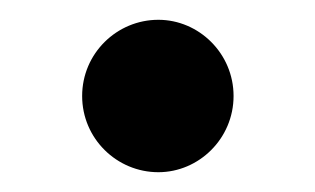

<svg xmlns="http://www.w3.org/2000/svg" viewBox="-20 -326 318 194"><path d="M63 -229C63 -186 98 -152 140 -152C181 -152 216 -186 216 -229C216 -272 181 -306 140 -306C98 -306 63 -272 63 -229Z"/></svg>

Font: Milonga
Style: Regular
Weight: 400
Designer: Pablo Impallari, Brenda Gallo, Rodrigo Fuenzalida
Foundry: Pablo Impallari, Brenda Gallo, Rodrigo Fuenzalida
Version: Version 1.000